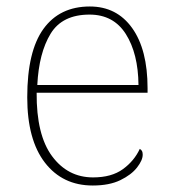

<svg xmlns="http://www.w3.org/2000/svg" viewBox="-20 -562 529 592"><path d="M266 10Q173 10 118.5 -60.5Q64 -131 64 -262Q64 -404 114 -473Q164 -542 257 -542Q340 -542 387.5 -475.5Q435 -409 435 -290V-276H93Q92 -146 140.5 -80.5Q189 -15 267 -15Q324 -15 359 -40.5Q394 -66 411 -103Q416 -100 418 -96Q420 -92 420 -85Q420 -68 402.5 -45.5Q385 -23 351 -6.5Q317 10 266 10ZM407 -300Q406 -397 368 -457Q330 -517 256 -517Q172 -517 136 -458Q100 -399 95 -300Z"/></svg>

Font: Noto Serif Hebrew Thin
Style: Regular
Weight: 250
Version: Version 2.003